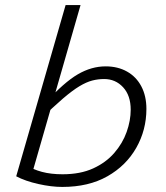

<svg xmlns="http://www.w3.org/2000/svg" viewBox="-20 -730 654 758"><path d="M298 -710 107 -46 72 -34H44L239 -710ZM84 -78Q110 -61 145.5 -51.5Q181 -42 227 -42Q297 -42 347.5 -65Q398 -88 431 -126Q464 -164 480 -209Q496 -254 496 -297Q496 -353 466 -385.5Q436 -418 391 -418Q367 -418 344 -412Q321 -406 293.5 -389.5Q266 -373 228 -340.5Q190 -308 136 -255L160 -325Q233 -405 287 -436.5Q341 -468 397 -468Q445 -468 481.5 -447.5Q518 -427 538 -389Q558 -351 558 -300Q558 -217 518 -146.5Q478 -76 404 -34Q330 8 226 8Q183 8 131.5 -3.5Q80 -15 44 -34Z"/></svg>

Font: Intel One Mono Light
Style: Italic
Weight: 300
Italic angle: -16°
Monospace: yes
Designer: Fred Shallcrass
Foundry: Frere-Jones Type LLC
Version: Version 1.004